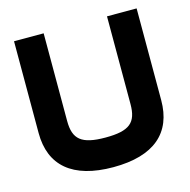

<svg xmlns="http://www.w3.org/2000/svg" viewBox="-91 -669 761 770"><g transform="rotate(-15 289.5 -284.5)"><path d="M419 -216C419 -139 388 -112 288 -112C188 -112 156 -140 156 -216V-580H33V-199C33 -64 118 11 288 11C458 11 542 -64 542 -199V-580H419Z"/></g></svg>

Font: Charger
Style: Hemi
Weight: 900
Designer: Jasper
Foundry: Cannot Into Space Fonts
Version: Version 0.99